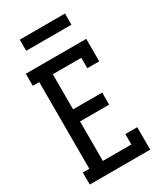

<svg xmlns="http://www.w3.org/2000/svg" viewBox="-224 -1013 949 1103"><g transform="rotate(-30 250.0 -461.0)"><path d="M32 0V-80H75V-655H32V-735H433V-586H354V-655H165V-422H358V-342H165V-80H354V-149H433V0ZM100 -848V-922H400V-848Z"/></g></svg>

Font: Iosevka Slab Medium
Style: Regular
Weight: 500
Monospace: yes
Designer: Belleve Invis
Foundry: Belleve Invis
Version: Version 11.1.1; ttfautohint (v1.8.3)